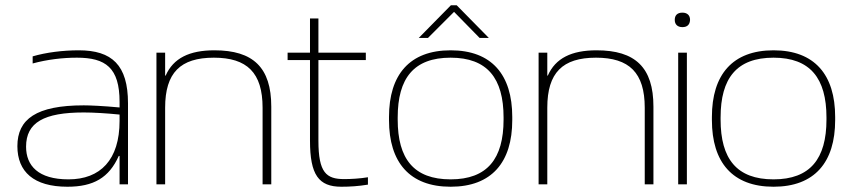

<svg xmlns="http://www.w3.org/2000/svg" viewBox="-20 -700 3232 729"><path d="M279 -509C219 -509 155 -501 104 -486V-459C159 -474 218 -481 272 -481C381 -481 434 -443 434 -313V-292C369 -298 321 -300 298 -300C118 -300 46 -248 46 -145C46 -48 108 9 236 9C335 9 394 -25 431 -108H434V0H466V-308C466 -453 405 -509 279 -509ZM79 -143C79 -235 147 -273 298 -273C334 -273 384 -270 434 -265V-241C434 -93 361 -19 240 -19C125 -19 79 -71 79 -143Z M574 -500V0H607V-291C607 -424 665 -481 792 -481C918 -481 977 -424 977 -291V0H1010V-295C1010 -444 941 -509 794 -509C699 -509 638 -479 609 -413H607V-500Z M1287 -20C1219 -20 1189 -44 1189 -166V-472H1369V-500H1189V-630H1157V-500H1072V-472H1157V-166C1157 -36 1190 9 1276 9C1308 9 1341 7 1377 1V-27C1348 -22 1312 -20 1287 -20Z M1457 -256V-244C1457 -84 1535 9 1691 9C1847 9 1925 -84 1925 -244V-256C1925 -416 1847 -509 1691 -509C1535 -509 1457 -416 1457 -256ZM1490 -246V-254C1490 -403 1551 -481 1691 -481C1830 -481 1892 -403 1892 -254V-246C1892 -97 1830 -19 1691 -19C1551 -19 1490 -97 1490 -246ZM1570 -556H1605L1704 -655L1801 -556H1836L1714 -680H1692Z M2025 -500V0H2058V-291C2058 -424 2116 -481 2243 -481C2369 -481 2428 -424 2428 -291V0H2461V-295C2461 -444 2392 -509 2245 -509C2150 -509 2089 -479 2060 -413H2058V-500Z M2555 -500V0H2588V-500ZM2542 -624C2542 -608 2552 -597 2571 -597C2590 -597 2599 -607 2600 -624V-625C2600 -642 2589 -652 2571 -652C2552 -652 2542 -642 2542 -625Z M2683 -256V-244C2683 -84 2761 9 2917 9C3073 9 3151 -84 3151 -244V-256C3151 -416 3073 -509 2917 -509C2761 -509 2683 -416 2683 -256ZM2716 -246V-254C2716 -403 2777 -481 2917 -481C3056 -481 3118 -403 3118 -254V-246C3118 -97 3056 -19 2917 -19C2777 -19 2716 -97 2716 -246Z"/></svg>

Font: LT Wave Alt Thin
Style: Regular
Weight: 100
Designer: Daniel Lyons
Version: Version 2.5 (Glyphs App)